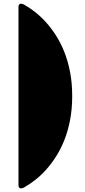

<svg xmlns="http://www.w3.org/2000/svg" viewBox="-20 -820 461 1040"><path d="M371.1 -299.8Q371.1 -229.5 359.6 -169.9Q348.1 -110.4 328.4 -60.8Q308.6 -11.2 282.7 29.1Q256.8 69.3 228.3 100.8Q199.7 132.3 169.7 155.5Q139.6 178.7 112.3 194.3Q108.4 196.8 103.5 198.5Q98.6 200.2 93.8 200.2Q88.4 200.2 84.2 196.5Q80.1 192.9 80.1 183.1V-782.2Q80.1 -792.5 84.2 -796.1Q88.4 -799.8 93.8 -799.8Q98.6 -799.8 103.5 -798.1Q108.4 -796.4 112.3 -793.9Q139.6 -778.3 169.7 -755.1Q199.7 -731.9 228.3 -700.4Q256.8 -668.9 282.7 -628.7Q308.6 -588.4 328.4 -538.8Q348.1 -489.3 359.6 -429.7Q371.1 -370.1 371.1 -299.8Z"/></svg>

Font: Fascinate
Style: Regular
Weight: 900
Designer: Astigmatic (AOETI)
Foundry: Astigmatic (AOETI)
Version: Version 1.000